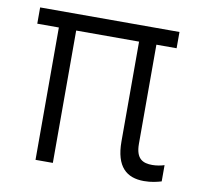

<svg xmlns="http://www.w3.org/2000/svg" viewBox="-67 -615 725 694"><g transform="rotate(10 296.0 -268.5)"><path d="M537.3 -545.5H25.9V-485.8H105.1V0H168.7V-485.8H399.5V-119.7C399.5 -26.6 440.3 7.5 503.9 7.5C531.6 7.5 552.2 2.1 567.8 -2.5V-62.1C555.8 -58.2 539.1 -55 523.8 -55C489.3 -55 463.1 -66.4 463.1 -122.2V-485.8H537.3Z"/></g></svg>

Font: Karasuma Gothic
Style: Light
Weight: 300
Designer: Rasmus Andersson / Ryoko Nishizuka
Foundry: rsms
Version: Version 1.00